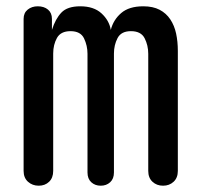

<svg xmlns="http://www.w3.org/2000/svg" viewBox="-20 -580 640 610"><path d="M103 10Q83 10 69 -2.5Q55 -15 55 -37V-520Q55 -539 68 -549.5Q81 -560 100 -560Q120 -560 132.5 -549.5Q145 -539 145 -520V-485Q156 -520 175 -540Q194 -560 235 -560Q278 -560 302.5 -537.5Q327 -515 332 -485Q340 -517 365 -538.5Q390 -560 435 -560Q466 -560 487 -549Q508 -538 521 -518.5Q534 -499 539.5 -473.5Q545 -448 545 -418V-37Q545 -15 531.5 -2.5Q518 10 498 10Q478 10 464.5 -2.5Q451 -15 451 -37V-409Q451 -436 439.5 -458.5Q428 -481 396 -481Q365 -481 353.5 -459Q342 -437 342 -410V-32Q342 -12 330 -1Q318 10 300 10Q282 10 270 -1Q258 -12 258 -32V-409Q258 -435 247 -458Q236 -481 204 -481Q173 -481 161 -459.5Q149 -438 149 -410V-37Q149 -15 136 -2.5Q123 10 103 10Z"/></svg>

Font: Maple Mono
Style: Regular
Weight: 400
Monospace: yes
Designer: subframe7536
Version: Version 7.300